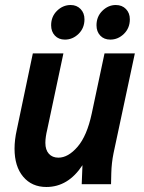

<svg xmlns="http://www.w3.org/2000/svg" viewBox="-20 -735 575 766"><path d="M38 -142Q38 -177 47 -217L111 -522H233L168 -216Q165 -204 163 -190.5Q161 -177 161 -165Q161 -137 175 -121.5Q189 -106 213 -106Q252 -106 289.5 -149.5Q327 -193 346 -282L397 -522H518L433 -124Q425 -85 424 -44L423 0H306L309 -76Q252 11 165 11Q107 11 72.5 -30Q38 -71 38 -142ZM184 -634Q184 -669 207.5 -692Q231 -715 262 -715Q286 -715 301.5 -699Q317 -683 317 -658Q317 -623 293.5 -600Q270 -577 239 -577Q214 -577 199 -593Q184 -609 184 -634ZM365 -634Q365 -669 388.5 -692Q412 -715 442 -715Q467 -715 482.5 -699Q498 -683 498 -658Q498 -623 474.5 -600Q451 -577 420 -577Q395 -577 380 -593Q365 -609 365 -634Z"/></svg>

Font: Radio Canada Condensed SemiBold
Style: Italic
Weight: 600
Width: 3
Italic angle: -12°
Designer: Charles Daoud, Etienne Aubert Bonn, Alexandre Saumier Demers, Jacques Le Bailly
Foundry: Radio-Canada
Version: Version 2.104; ttfautohint (v1.8.4.7-5d5b);gftools[0.9.28.de